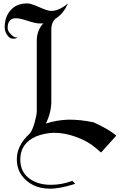

<svg xmlns="http://www.w3.org/2000/svg" viewBox="-20 -832 722 1146"><path d="M674.2 -22.6Q651.6 -41.6 618.4 -61.1Q585.3 -80.5 539.5 -101.6Q461.1 -118.4 388.4 -117.9Q314.7 -115.3 254.2 -94.2Q286.3 -162.1 286.3 -225.8V-653.7Q286.3 -704.2 316.8 -724.2Q357.4 -750 386.3 -811.6Q331.6 -766.8 286.3 -766.8Q264.2 -766.8 213.7 -789.5Q165.8 -811.6 142.1 -811.6Q78.4 -811.6 43.7 -771.1Q7.9 -732.1 7.9 -668.4Q7.9 -639.5 30 -613.7Q40.5 -601.1 60.5 -601.1Q77.4 -601.1 83.2 -607.9Q62.6 -606.8 42.6 -630Q23.7 -648.4 25.8 -670.5Q27.9 -723.2 75.8 -723.2Q98.4 -723.2 145.5 -707.6Q192.6 -692.1 214.7 -692.1Q220.5 -692.1 225.8 -692.1Q233.2 -692.1 238.4 -692.6Q199.5 -650.5 199.5 -588.9V-167.9Q199.5 -146.8 186.8 -101.1Q171.1 -45.8 154.7 -32.1Q79.5 37.9 80.5 120Q80.5 174.7 110.5 216.3Q167.9 292.1 274.2 294.2Q334.7 295.3 428.9 265.3L412.1 247.4Q349.5 271.1 283.2 271.1Q211.6 271.1 162.1 238.4Q101.1 198.4 101.1 120Q101.1 23.7 195.8 -17.9Q242.1 -36.8 300 -39.5Q366.8 -39.5 434.2 -14.7Q503.7 10 553.2 52.6L583.2 78.4Z"/></svg>

Font: MM Bagan
Style: Regular
Weight: 400
Designer: Khon Soe Zaw Thu
Version: Version 1.00 July 10, 2016, initial release